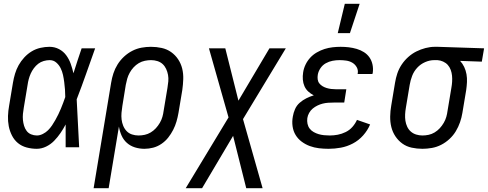

<svg xmlns="http://www.w3.org/2000/svg" viewBox="-20 -774 2564 1009"><path d="M173 8Q146 8 120 1Q94 -6 74.5 -22Q55 -38 43 -61.5Q31 -85 26 -111Q21 -137 22 -164.5Q23 -192 28 -219L48 -339Q52 -363 59 -386.5Q66 -410 78 -431.5Q90 -453 107.5 -472Q125 -491 146.5 -504Q168 -517 192.5 -522.5Q217 -528 240 -528Q267 -528 290 -516Q313 -504 328 -483.5Q343 -463 351.5 -439Q360 -415 366 -389L367 -392Q377 -424 387.5 -456Q398 -488 409 -520H480Q456 -453 432.5 -386Q409 -319 383 -252Q387 -189 389.5 -126Q392 -63 396 0H325Q325 -30 325 -60Q325 -90 325 -120Q313 -97 298 -75Q283 -53 264.5 -34Q246 -15 222 -3.5Q198 8 173 8ZM174 -62Q189 -62 205 -70Q221 -78 232.5 -89.5Q244 -101 253.5 -115Q263 -129 271 -143.5Q279 -158 286.5 -173Q294 -188 300 -203Q306 -218 312 -233.5Q318 -249 323 -264Q323 -284 321.5 -303.5Q320 -323 317.5 -342.5Q315 -362 311 -380.5Q307 -399 298.5 -416Q290 -433 275.5 -445.5Q261 -458 241 -458Q226 -458 210 -453.5Q194 -449 181 -439Q168 -429 158 -415.5Q148 -402 141.5 -387.5Q135 -373 131 -358Q127 -343 125 -328L105 -208Q102 -192 100.5 -175.5Q99 -159 100.5 -143.5Q102 -128 106.5 -113Q111 -98 120 -86Q129 -74 143.5 -68Q158 -62 174 -62Z M551 215H472L564 -339Q568 -364 576 -388.5Q584 -413 598 -435.5Q612 -458 632 -476.5Q652 -495 675.5 -507Q699 -519 724 -523.5Q749 -528 773 -528Q802 -528 829.5 -522Q857 -516 879 -500.5Q901 -485 916 -462.5Q931 -440 937.5 -413.5Q944 -387 943 -358Q942 -329 938 -301L918 -181Q914 -158 907.5 -135.5Q901 -113 890 -91.5Q879 -70 864 -51Q849 -32 828.5 -18Q808 -4 785 2Q762 8 739 8Q713 8 689 0.5Q665 -7 647 -23Q629 -39 619 -61.5Q609 -84 605 -109ZM708 -62Q724 -62 740.5 -65.5Q757 -69 772 -78Q787 -87 799 -100Q811 -113 820 -128.5Q829 -144 833.5 -160Q838 -176 840 -192L860 -312Q863 -329 864.5 -346.5Q866 -364 863 -380.5Q860 -397 853 -412Q846 -427 834.5 -437.5Q823 -448 807 -453Q791 -458 774 -458Q758 -458 741 -454.5Q724 -451 709 -442Q694 -433 682 -420Q670 -407 661.5 -391.5Q653 -376 648.5 -360Q644 -344 641 -328L623 -217Q620 -199 618.5 -181Q617 -163 619 -146Q621 -129 627.5 -113Q634 -97 645.5 -85Q657 -73 673.5 -67.5Q690 -62 708 -62Z M956 215 1181 -157 1078 -520H1164L1233 -245L1396 -520H1482L1257 -148L1360 215H1274L1205 -60L1042 215Z M1707 8Q1681 8 1656 5Q1631 2 1608 -6.5Q1585 -15 1565.5 -29.5Q1546 -44 1533.5 -64.5Q1521 -85 1517.5 -110.5Q1514 -136 1519 -162Q1522 -181 1530.5 -200.5Q1539 -220 1555 -234Q1571 -248 1590 -257.5Q1609 -267 1629 -273Q1613 -281 1600 -293Q1587 -305 1580 -321Q1573 -337 1571.5 -355.5Q1570 -374 1573 -393Q1576 -414 1585.5 -434Q1595 -454 1610 -470.5Q1625 -487 1645 -498.5Q1665 -510 1685.5 -516.5Q1706 -523 1727.5 -525.5Q1749 -528 1770 -528Q1792 -528 1813 -525.5Q1834 -523 1854.5 -517Q1875 -511 1892.5 -500Q1910 -489 1921.5 -472.5Q1933 -456 1937.5 -435Q1942 -414 1939 -392L1937 -385H1859L1860 -388Q1863 -406 1854.5 -421Q1846 -436 1831.5 -444.5Q1817 -453 1799.5 -455.5Q1782 -458 1764 -458Q1746 -458 1727.5 -454.5Q1709 -451 1692 -441.5Q1675 -432 1664 -415.5Q1653 -399 1650 -381Q1648 -369 1649.5 -357Q1651 -345 1658 -336Q1665 -327 1675 -321Q1685 -315 1696.5 -311.5Q1708 -308 1720 -306.5Q1732 -305 1744 -305H1800L1789 -235H1733Q1719 -235 1704.5 -234Q1690 -233 1676 -229.5Q1662 -226 1648.5 -219.5Q1635 -213 1623.5 -203.5Q1612 -194 1604.5 -180.5Q1597 -167 1595 -153Q1593 -138 1596 -123.5Q1599 -109 1607.5 -98Q1616 -87 1628.5 -80Q1641 -73 1654.5 -69Q1668 -65 1683 -63.5Q1698 -62 1713 -62Q1734 -62 1755 -66Q1776 -70 1796.5 -80Q1817 -90 1832 -107Q1847 -124 1856 -144L1925 -120Q1912 -89 1888.5 -62.5Q1865 -36 1834.5 -20Q1804 -4 1771.5 2Q1739 8 1707 8ZM1755 -600 1792 -754H1870L1819 -600Z M2200 8Q2171 8 2143.5 2Q2116 -4 2094.5 -19.5Q2073 -35 2058 -57.5Q2043 -80 2036.5 -106.5Q2030 -133 2030.5 -162Q2031 -191 2036 -219L2056 -339Q2060 -364 2068 -388Q2076 -412 2090.5 -434Q2105 -456 2125 -474Q2145 -492 2168 -503.5Q2191 -515 2216 -521.5Q2241 -528 2265 -528H2281L2524 -520L2512 -450L2398 -454Q2411 -440 2419.5 -422Q2428 -404 2431.5 -384Q2435 -364 2434 -343Q2433 -322 2430 -301L2410 -181Q2406 -156 2397.5 -131.5Q2389 -107 2375.5 -84.5Q2362 -62 2342 -43.5Q2322 -25 2298.5 -13Q2275 -1 2249.5 3.5Q2224 8 2200 8ZM2200 -62Q2216 -62 2232.5 -65.5Q2249 -69 2264 -78Q2279 -87 2291 -100Q2303 -113 2312 -128.5Q2321 -144 2325.5 -160Q2330 -176 2332 -192L2352 -312Q2355 -328 2356 -344.5Q2357 -361 2355.5 -376.5Q2354 -392 2348.5 -407Q2343 -422 2333 -433Q2323 -444 2308.5 -450.5Q2294 -457 2279 -458H2262Q2238 -458 2214 -447.5Q2190 -437 2172.5 -418Q2155 -399 2146 -375.5Q2137 -352 2133 -328L2113 -208Q2110 -191 2109 -173.5Q2108 -156 2110.5 -139.5Q2113 -123 2120 -108Q2127 -93 2139 -82.5Q2151 -72 2167 -67Q2183 -62 2200 -62Z"/></svg>

Font: Iosevka Fixed
Style: Italic
Weight: 400
Italic angle: -9°
Monospace: yes
Designer: Belleve Invis
Foundry: Belleve Invis
Version: Version 33.2.4